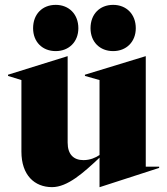

<svg xmlns="http://www.w3.org/2000/svg" viewBox="-20 -754 687 789"><path d="M194 15C258 15 324 -45 389 -106V15H390L634 -64V-69H579V-523H578L329 -447V-442L389 -425V-117C373 -106 350 -96 323 -96C283 -96 258 -119 258 -168V-523H257L13 -447V-442L68 -425V-131C68 -34 122 15 194 15ZM116 -638C116 -582 154 -544 209 -544C263 -544 302 -582 302 -638C302 -696 263 -734 209 -734C154 -734 116 -696 116 -638ZM352 -638C352 -582 390 -544 445 -544C499 -544 538 -582 538 -638C538 -696 499 -734 445 -734C390 -734 352 -696 352 -638Z"/></svg>

Font: Nyght Serif Dark
Style: Regular
Weight: 800
Designer: Maksym Kobuzan
Version: Version 0.410;Glyphs 3.1.2 (3151)